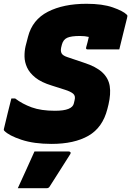

<svg xmlns="http://www.w3.org/2000/svg" viewBox="-33 -740 693 1014"><path d="M424 -720Q508 -720 562.5 -701Q617 -682 636 -663Q640 -659 640 -656Q640 -653 638 -645Q628 -605 617.5 -562.5Q607 -520 597 -479H430Q419 -479 422 -490Q426 -504 429.5 -517.5Q433 -531 436 -545Q416 -550 389 -550Q343 -550 322 -540.5Q301 -531 294 -505L290 -489Q286 -470 292.5 -458Q299 -446 324 -438L410 -409Q475 -388 507.5 -357.5Q540 -327 546.5 -285.5Q553 -244 540 -188L534 -164Q509 -66 434 -23Q359 20 239 20Q146 20 80 -2Q14 -24 -10 -49Q-13 -52 -13 -55Q-13 -58 -12 -61Q-2 -104 8 -144Q18 -184 27 -220H47Q85 -191 134.5 -173Q184 -155 257 -155Q304 -155 328.5 -165Q353 -175 357 -194L361 -211Q367 -234 353 -245.5Q339 -257 310 -266L241 -288Q185 -305 154 -330Q123 -355 110 -383.5Q97 -412 96.5 -441Q96 -470 102 -496L115 -546Q138 -636 220 -678Q302 -720 424 -720ZM149 60H330Q336 60 339 64Q342 68 338 74Q309 120 285 157.5Q261 195 230 244Q228 248 224 251Q220 254 213 254H61Q85 201 105.5 156.5Q126 112 149 60Z"/></svg>

Font: Recursive Mn Lnr St Blk
Style: Italic
Weight: 900
Italic angle: -15°
Monospace: yes
Version: Version 1.079;hotconv 1.0.112;makeotfexe 2.5.65598; ttfautoh